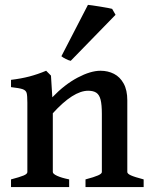

<svg xmlns="http://www.w3.org/2000/svg" viewBox="-20 -754 611 774"><path d="M324.7 -30.8Q359.9 -40 375.2 -46.9Q390.6 -53.7 390.6 -60.5V-294.4Q390.6 -332 385.5 -352.1Q380.4 -372.1 368.4 -380.1Q356.4 -388.2 335.4 -388.2Q275.4 -388.2 192.9 -297.4V-60.5Q192.9 -53.2 210.2 -45.2Q227.5 -37.1 258.8 -30.8V0H24.4V-30.8Q59.6 -40 75 -46.4Q90.3 -52.7 90.3 -60.5V-339.8Q90.3 -368.7 87.4 -379.2Q84.5 -389.6 71.8 -394.3Q59.1 -398.9 24.4 -402.8V-432.1Q65.4 -437 98.9 -445.8Q132.3 -454.6 166 -468.8L185.5 -449.2L190.9 -361.8Q240.7 -413.6 293 -441.2Q345.2 -468.8 385.3 -468.8Q415 -468.8 439.5 -456.3Q463.9 -443.8 478.5 -417.2Q493.2 -390.6 493.2 -349.6V-60.5Q493.2 -53.7 507.6 -47.1Q522 -40.5 559.1 -30.8V0H324.7ZM227.5 -527.3 334.5 -734.4Q346.7 -733.4 384.3 -727.3Q421.9 -721.2 432.1 -718.3L445.8 -694.3L265.1 -508.8Q257.3 -510.3 245.6 -516.1Q233.9 -522 227.5 -527.3Z"/></svg>

Font: David Libre Medium
Style: Regular
Weight: 500
Version: Version 1.000